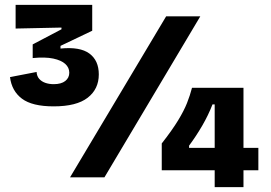

<svg xmlns="http://www.w3.org/2000/svg" viewBox="-20 -727 1112 787"><path d="M200 -291Q112 -291 70 -322.5Q28 -354 21 -411L130 -432Q131 -415 140.5 -404Q150 -393 165.5 -387.5Q181 -382 200 -382Q231 -382 247.5 -395Q264 -408 264 -429Q264 -450 247.5 -465Q231 -480 198 -487Q165 -494 114 -489V-545L232 -607V-614L44 -610V-707H358V-601L228 -539V-528Q308 -536 346.5 -507.5Q385 -479 385 -422Q385 -362 339.5 -326.5Q294 -291 200 -291ZM267 0 661 -660H801L408 0ZM643 -29V-139Q686 -194 710 -233.5Q734 -273 746.5 -304.5Q759 -336 767 -367H978V40H860V-299H851Q834 -255 809 -212Q784 -169 755 -130V-121H1039V-29Z"/></svg>

Font: Bricolage Grotesque 48pt Condensed ExtraBold
Style: Bold
Weight: 700
Version: Version 1.000;gftools[0.9.30]